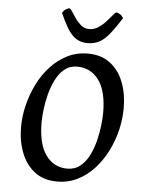

<svg xmlns="http://www.w3.org/2000/svg" viewBox="-61 -967 800 1034"><g transform="rotate(5 339.0 -450.5)"><path d="M286 17Q214 17 165.5 -20Q117 -57 92.5 -120Q68 -183 68 -259Q68 -317 82.5 -376.5Q97 -436 124 -491Q151 -546 191 -589.5Q231 -633 281.5 -658.5Q332 -684 393 -684Q465 -684 513.5 -647Q562 -610 586 -547.5Q610 -485 610 -408Q610 -350 596 -290.5Q582 -231 554.5 -176Q527 -121 487.5 -77.5Q448 -34 397.5 -8.5Q347 17 286 17ZM335 -57Q376 -57 405 -80.5Q434 -104 453 -142Q472 -180 482.5 -223Q493 -266 497.5 -306Q502 -346 502 -373Q502 -490 458.5 -549.5Q415 -609 341 -609Q301 -609 272.5 -585.5Q244 -562 225.5 -524.5Q207 -487 196 -444Q185 -401 180.5 -361Q176 -321 176 -294Q176 -177 219 -117Q262 -57 335 -57ZM385 -740Q347 -740 320.5 -758.5Q294 -777 274.5 -810.5Q255 -844 234 -890Q242 -904 253.5 -911Q265 -918 271 -918Q278 -918 287.5 -902.5Q297 -887 311 -867Q325 -847 343.5 -831.5Q362 -816 387 -816Q414 -816 437 -831.5Q460 -847 478 -867Q496 -887 508.5 -902.5Q521 -918 527 -918Q532 -918 544.5 -911Q557 -904 564 -890Q532 -840 506 -806.5Q480 -773 452 -756.5Q424 -740 385 -740Z"/></g></svg>

Font: Paprika
Style: Regular
Weight: 400
Designer: Eduardo Rodriguez Tunni
Foundry: Eduardo Rodriguez Tunni
Version: Version 1.010; ttfautohint (v1.8.3)